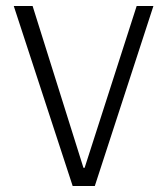

<svg xmlns="http://www.w3.org/2000/svg" viewBox="-20 -622 560 642"><path d="M493 -602H437L263 -61H259L89 -602H26L223 0H297Z"/></svg>

Font: IBM Plex Arabic Light
Style: Regular
Weight: 300
Designer: Mike Abbink, Paul van der Laan, Pieter van Rosmalen, Wael Morcos, Khajak Apelian
Foundry: Bold Monday
Version: Version 1.0